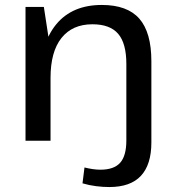

<svg xmlns="http://www.w3.org/2000/svg" viewBox="-20 -568 705 775"><path d="M421 187Q396 187 368 183.5Q340 180 313 172L321 108Q337 112 353.5 114.5Q370 117 385 117Q440 117 465 89Q490 61 490 -1V-15H591V7Q591 96 549 141.5Q507 187 421 187ZM490 -310Q490 -393 457 -431.5Q424 -470 353 -470Q272 -470 228 -414.5Q184 -359 184 -254L143 -184V-249Q143 -393 207.5 -470.5Q272 -548 391 -548Q494 -548 542.5 -492.5Q591 -437 591 -321V0H490ZM83 -540H157L184 -364V0H83Z"/></svg>

Font: Pathway Extreme 28pt Medium
Style: Regular
Weight: 500
Designer: Eduardo Rodriguez Tunni
Foundry: Eduardo Rodriguez Tunni
Version: Version 1.001;gftools[0.9.26]